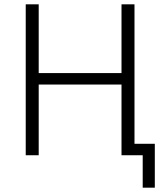

<svg xmlns="http://www.w3.org/2000/svg" viewBox="-20 -718 775 888"><path d="M640 150V0H542V-327H159V0H99V-698H159V-380H542V-698H602V-53H696V150Z"/></svg>

Font: IBM Plex Sans Light
Style: Regular
Weight: 300
Designer: Mike Abbink, Paul van der Laan, Pieter van Rosmalen
Foundry: Bold Monday
Version: Version 3.0